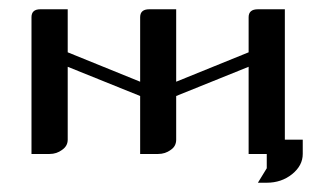

<svg xmlns="http://www.w3.org/2000/svg" viewBox="-20 -332 692 414"><path d="M47.9 0V-294.9Q47.9 -312 66.9 -312H126V-219.2L282.2 -155.8V-294.9Q282.2 -312 301.8 -312H359.9V-155.8L516.1 -219.2V-294.9Q516.1 -312 536.1 -312H594.2V-30.8H632.8V0Q632.8 24.9 609.9 43.5Q586.9 62 555.2 62H536.1L555.2 30.8V0H516.1V-188L359.9 -125V-30.8Q359.9 -16.6 348.1 -8.8Q336.4 0 320.8 0H282.2V-125L126 -188V-30.8Q126 -17.1 113.8 -8.8Q102.1 0 86.9 0Z"/></svg>

Font: Hhenum
Style: Regular
Weight: 400
Designer: T. Christopher White
Version: Version 1.0